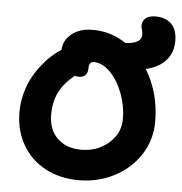

<svg xmlns="http://www.w3.org/2000/svg" viewBox="-56 -808 868 917"><g transform="rotate(5 378.5 -349.5)"><path d="M354 56.2Q265.1 56.2 194.8 19Q124.5 -18.1 84.7 -86.7Q44.9 -155.3 44.9 -244.1Q44.9 -288.1 55.9 -330.6Q66.9 -373 84.7 -407Q102.5 -440.9 126 -470.7Q149.4 -500.5 172.6 -521.5Q195.8 -542.5 219.2 -557.1Q220.7 -602.1 258.8 -633.5Q296.9 -665 360.8 -665Q447.3 -665 520 -616.2Q556.2 -617.2 576.7 -628.7Q597.2 -640.1 597.2 -662.1Q597.2 -671.4 593.5 -684.6Q589.8 -697.8 589.8 -706.1Q589.8 -728 606.2 -741.5Q622.6 -754.9 652.8 -754.9Q702.1 -754.9 729.5 -727.3Q756.8 -699.7 756.8 -646Q756.8 -590.3 723.4 -552.7Q689.9 -515.1 627.9 -501Q694.8 -390.6 694.8 -253.9Q694.8 -167.5 649.2 -96.2Q603.5 -24.9 525.4 15.6Q447.3 56.2 354 56.2ZM196.8 -244.1Q196.8 -172.4 240 -131.1Q283.2 -89.8 354 -89.8Q431.2 -89.8 485.6 -137Q540 -184.1 540 -253.9Q540 -314 518.1 -373.8Q496.1 -433.6 458 -472.9Q419.9 -512.2 377.9 -512.2Q355 -512.2 355 -480Q355 -459 343.8 -447.5Q332.5 -436 314 -436Q303.2 -436 293 -439Q242.2 -397.5 219.5 -351.6Q196.8 -305.7 196.8 -244.1Z"/></g></svg>

Font: Shantell Sans Bouncy
Style: Bold
Weight: 700
Designer: Stephen Nixon, Anya Danilova, Shantell Martin
Foundry: Arrow Type
Version: Version 1.006;[9816181b4]